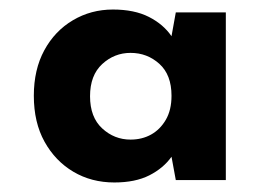

<svg xmlns="http://www.w3.org/2000/svg" viewBox="-20 -731 553 403"><path d="M220 -348Q172 -348 134 -370.5Q96 -393 73.5 -433.5Q51 -474 51 -530Q51 -585 73 -625.5Q95 -666 133 -688.5Q171 -711 217 -711Q262 -711 292.5 -695.5Q323 -680 340 -655L349 -705H454V-353H349L340 -402Q323 -378 293.5 -363Q264 -348 220 -348ZM254 -438Q278 -438 297 -448.5Q316 -459 328 -479.5Q340 -500 340 -530Q340 -574 314.5 -597Q289 -620 254 -620Q220 -620 194.5 -596.5Q169 -573 169 -529Q169 -485 194.5 -461.5Q220 -438 254 -438Z"/></svg>

Font: DM Sans 17pt Black
Style: Regular
Weight: 900
Version: Version 4.004;gftools[0.9.30]